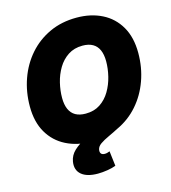

<svg xmlns="http://www.w3.org/2000/svg" viewBox="-134 -846 1037 1161"><g transform="rotate(-15 385.0 -265.5)"><path d="M348.6 10.3Q258.8 10.3 189.5 -24.7Q120.1 -59.6 80.8 -127Q41.5 -194.3 41.5 -291.5Q41.5 -382.8 70.3 -463.6Q99.1 -544.4 153.1 -606Q207 -667.5 282.7 -702.6Q358.4 -737.8 452.6 -737.8Q542 -737.8 611.1 -703.1Q680.2 -668.5 719.5 -600.8Q758.8 -533.2 758.8 -435.5Q758.8 -344.2 729.7 -263.4Q700.7 -182.6 646.7 -121.1Q592.8 -59.6 517.3 -24.7Q441.9 10.3 348.6 10.3ZM357.4 -162.6Q410.2 -162.6 448 -187.5Q485.8 -212.4 510.3 -253.7Q534.7 -294.9 546.4 -343Q558.1 -391.1 558.1 -437Q558.1 -479 545.4 -507.6Q532.7 -536.1 507.3 -550.5Q481.9 -564.9 443.8 -564.9Q391.6 -564.9 353.3 -539.8Q314.9 -514.6 290.5 -473.6Q266.1 -432.6 254.6 -384.8Q243.2 -336.9 243.2 -291Q243.2 -249 255.9 -220.2Q268.6 -191.4 293.9 -177Q319.3 -162.6 357.4 -162.6ZM335 207Q266.6 207 232.7 178.2Q198.7 149.4 207 97.7Q213.4 59.1 242.9 31.5Q272.5 3.9 316.7 -18.1Q360.8 -40 412.4 -62.7Q463.9 -85.4 515.1 -115Q566.4 -144.5 610.6 -186.5Q654.8 -228.5 684.1 -289.3Q713.4 -350.1 719.7 -435.5H758.8Q753.9 -341.3 731.7 -273.4Q709.5 -205.6 676.3 -158.9Q643.1 -112.3 604.2 -81.3Q565.4 -50.3 527.3 -30Q489.3 -9.8 456.5 5.1Q423.8 20 402.8 34.7Q381.8 49.3 378.4 69.3Q376 85 382.8 93.5Q389.6 102.1 405.8 102.1Q413.6 102.1 421.1 100.1Q428.7 98.1 437 94.7L448.2 188Q426.8 196.8 394.5 201.9Q362.3 207 335 207Z"/></g></svg>

Font: Inter 18pt Black
Style: Italic
Weight: 900
Italic angle: -9.3988°
Designer: Rasmus Andersson
Foundry: rsms
Version: Version 4.001;git-66647c0bb